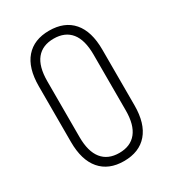

<svg xmlns="http://www.w3.org/2000/svg" viewBox="-166 -755 771 856"><g transform="rotate(-30 220.0 -327.5)"><path d="M220 8Q142 8 99.5 -41.5Q57 -91 57 -184V-471Q57 -565 99.5 -614Q142 -663 220 -663Q299 -663 341.5 -614Q384 -565 384 -471V-184Q384 -91 341.5 -41.5Q299 8 220 8ZM220 -34Q278 -34 308.5 -72Q339 -110 339 -184V-471Q339 -547 308.5 -584.5Q278 -622 220 -622Q162 -622 131.5 -584.5Q101 -547 101 -471V-184Q101 -110 131.5 -72Q162 -34 220 -34Z"/></g></svg>

Font: Sofia Sans Condensed Light
Style: Regular
Weight: 300
Designer: Botio Nikoltchev, Ani Petrova
Foundry: lettersoup
Version: Version 4.101